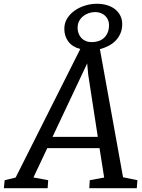

<svg xmlns="http://www.w3.org/2000/svg" viewBox="-79 -997 754 1017"><path d="M346.2 -737.3Q304.2 -748.5 283 -776.9Q261.7 -805.2 261.7 -844.2Q261.7 -875.5 277.3 -900.1Q293 -924.8 317.9 -941.9Q342.8 -959 373.3 -968Q403.8 -977.1 433.1 -977.1Q464.8 -977.1 490 -969Q515.1 -960.9 532.5 -946.5Q549.8 -932.1 559.1 -912.4Q568.4 -892.6 568.4 -869.6Q568.4 -841.8 558.8 -819.8Q549.3 -797.9 533 -781.2Q516.6 -764.6 495.1 -753.7Q473.6 -742.7 450.2 -736.8L572.8 -58.1L648.9 -42.5L645.5 0H394L396.5 -42.5L472.7 -56.6L448.2 -212.4H171.4L98.1 -57.1L176.3 -42.5L173.3 0H-58.6L-54.2 -42.5L3.9 -56.6ZM406.7 -773.9Q424.8 -773.9 441.7 -779.1Q458.5 -784.2 470.9 -795.4Q483.4 -806.6 491 -823.7Q498.5 -840.8 498.5 -865.2Q498.5 -878.9 493.2 -891.4Q487.8 -903.8 478.3 -913.1Q468.8 -922.4 455.1 -927.7Q441.4 -933.1 425.3 -933.1Q407.2 -933.1 390.4 -927.2Q373.5 -921.4 360.6 -910.6Q347.7 -899.9 339.8 -884.5Q332 -869.1 332 -849.6Q332 -834 337.2 -820.1Q342.3 -806.2 351.8 -795.9Q361.3 -785.6 375.2 -779.8Q389.2 -773.9 406.7 -773.9ZM439 -272 388.2 -602.1 382.8 -661.1 199.2 -272Z"/></svg>

Font: Merriweather
Style: Italic
Weight: 400
Italic angle: -7°
Designer: Eben Sorkin ( eben@eyebytes.com )
Foundry: Eben Sorkin ( eben@eyebytes.com )
Version: Version 1.005; ttfautohint (v0.97) -l 13 -r 13 -G 200 -x 24 